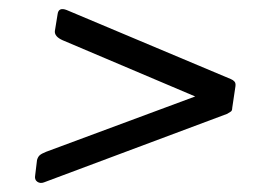

<svg xmlns="http://www.w3.org/2000/svg" viewBox="-20 -567 575 420"><path d="M61 -217Q63 -224 67 -227.5Q71 -231 81 -235L407 -356L117 -479Q99 -487 100 -499L106 -536Q108 -552 126 -545L485 -394Q490 -392 493 -388.5Q496 -385 495 -378L488 -331Q488 -325 485 -323Q482 -321 477 -318L76 -168Q68 -165 61.5 -169.5Q55 -174 57 -184L61 -217Z"/></svg>

Font: Libre Franklin Thin Light
Style: Italic
Weight: 300
Italic angle: -8°
Version: Version 3.000